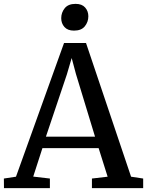

<svg xmlns="http://www.w3.org/2000/svg" viewBox="-27 -971 759 991"><path d="M55.5 -59 303.5 -749H417L649.5 -59L712 -49.5V0H447.5V-49.5L528.5 -59L482 -206.5H192L144.5 -59.5L230.5 -49.5V0H-6.5L-7 -49.5ZM463.5 -265.5 365 -589 343 -671.5 318 -586.5 210 -265.5ZM354.5 -813Q322 -813 305.5 -831.8Q289 -850.5 289 -877Q289 -906 307 -928.5Q325 -951 362.5 -951H363.5Q396 -951 412.5 -932.2Q429 -913.5 429 -887Q429 -858 411 -835.5Q393 -813 355.5 -813Z"/></svg>

Font: Merriweather Light 18pt
Style: Regular
Weight: 400
Version: Version 2.100